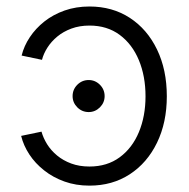

<svg xmlns="http://www.w3.org/2000/svg" viewBox="-20 -564 584 594"><path d="M254.4 -217.3Q233.9 -217.3 219.2 -231.9Q204.6 -246.6 204.6 -266.6Q204.6 -287.1 219.2 -301.8Q233.9 -316.4 254.4 -316.4Q274.4 -316.4 289.1 -301.8Q303.7 -287.1 303.7 -266.6Q303.7 -246.6 289.1 -231.9Q274.4 -217.3 254.4 -217.3ZM256.8 10.3Q214.8 10.3 179.4 -2.4Q144 -15.1 116.5 -36.9Q88.9 -58.6 70.8 -86.2Q52.7 -113.8 45.4 -143.6L108.4 -156.7Q113.8 -137.2 125.7 -117.9Q137.7 -98.6 156.5 -83Q175.3 -67.4 200.4 -58.1Q225.6 -48.8 256.8 -48.8Q311.5 -48.8 350.3 -77.4Q389.2 -106 409.7 -155.3Q430.2 -204.6 430.2 -266.1Q430.2 -328.1 409.7 -377.7Q389.2 -427.2 350.3 -456.1Q311.5 -484.9 256.8 -484.9Q226.1 -484.9 200.9 -475.6Q175.8 -466.3 157.2 -450.9Q138.7 -435.5 126.7 -416.7Q114.7 -397.9 109.9 -378.9L46.9 -392.1Q54.2 -421.9 72.3 -449Q90.3 -476.1 117.4 -497.6Q144.5 -519 179.9 -531.5Q215.3 -543.9 256.8 -543.9Q327.6 -543.9 381.6 -508.8Q435.5 -473.6 465.8 -410.9Q496.1 -348.1 496.1 -266.1Q496.1 -185.1 465.8 -122.6Q435.5 -60.1 381.6 -24.9Q327.6 10.3 256.8 10.3Z"/></svg>

Font: Inter 20pt Light
Style: Regular
Weight: 300
Version: Version 4.001;git-66647c0bb